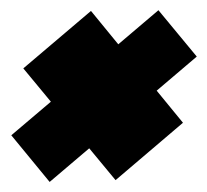

<svg xmlns="http://www.w3.org/2000/svg" viewBox="-20 -515 403 374"><path d="M76.7 -160.6 153.8 -226.1 205.1 -164.1 336.4 -275.9 285.2 -338.4 363.3 -404.8 288.6 -495.1 210.4 -428.7 157.2 -493.7 25.4 -381.8 79.1 -316.9 2 -251.5Z"/></svg>

Font: Roboto Flex Super Cond Black
Style: Italic
Weight: 900
Width: 3
Italic angle: -10°
Designer: Berlow after Robertson
Foundry: Google
Version: Version 3.200;Glyphs 3.3 (3311)